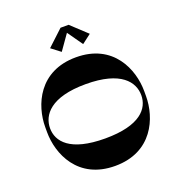

<svg xmlns="http://www.w3.org/2000/svg" viewBox="-156 -1032 1090 1163"><g transform="rotate(-20 389.0 -450.0)"><path d="M389 -858 458 -760 517 -805 415 -900H363L261 -805L320 -760ZM389 -700C149 -700 70 -506 70 -366V-334C70 -194 149 0 389 0C629 0 708 -194 708 -334V-366C708 -506 629 -700 389 -700ZM389 -177C162 -177 95 -264 95 -349C95 -434 162 -527 389 -527C616 -527 683 -434 683 -349C683 -264 616 -177 389 -177Z"/></g></svg>

Font: Space Cowgirl Black
Style: Regular
Weight: 900
Designer: Valery Marier
Foundry: Valery Marier
Version: Version 1.000;hotconv 1.0.109;makeotfexe 2.5.65596